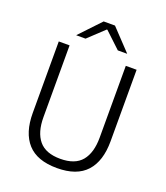

<svg xmlns="http://www.w3.org/2000/svg" viewBox="-150 -927 903 1043"><g transform="rotate(20 301.0 -406.0)"><path d="M301 11Q186.5 11 131.2 -50Q76 -111 76 -225.5V-639H138.5V-224Q138.5 -136.5 177.5 -89.5Q216.5 -42.5 301 -42.5Q386 -42.5 424.8 -89.5Q463.5 -136.5 463.5 -224V-639H526V-225.5Q526 -111 470.8 -50Q415.5 11 301 11ZM268 -824.5H333.5L447.5 -704V-703H394L302.5 -789H299L207.5 -703H154V-704Z"/></g></svg>

Font: Anek Telugu Light
Style: Regular
Weight: 300
Version: Version 1.003